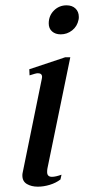

<svg xmlns="http://www.w3.org/2000/svg" viewBox="-20 -691 321 721"><path d="M163 -603Q163 -632 182.5 -651.5Q202 -671 230 -671Q251 -671 263.5 -659Q276 -647 276 -627Q276 -621 275 -617Q270 -592 251 -577Q232 -562 208 -562Q188 -562 175.5 -573Q163 -584 163 -603ZM64 -32Q64 -38 65 -42L137 -395Q138 -398 138 -402Q138 -416 122 -416Q115 -416 91 -408L90 -431L225 -476H244L158 -58Q157 -53 157 -45Q157 -27 175 -27Q189 -27 211 -35L207 -17Q190 -4 167 3Q144 10 122 10Q98 10 81 0Q64 -10 64 -32Z"/></svg>

Font: Taviraj
Style: Italic
Weight: 400
Italic angle: -12°
Designer: Katatrad Team
Foundry: CadsonDemak
Version: Version 1.001